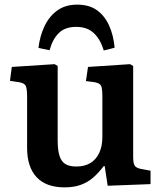

<svg xmlns="http://www.w3.org/2000/svg" viewBox="-20 -795 698 829"><path d="M259 14Q179 14 138 -30Q97 -74 97 -157V-378Q97 -411 91.5 -423.5Q86 -436 63 -440L23 -446L31 -506L216 -518L229 -510V-190Q229 -147 237 -122Q245 -97 262.5 -86.5Q280 -76 310 -76Q345 -76 370 -91Q395 -106 408.5 -135Q422 -164 422 -203V-378Q422 -413 416.5 -424.5Q411 -436 389 -440L351 -445L360 -506L542 -518L555 -510V-117Q555 -90 561.5 -80Q568 -70 587 -66L630 -58V0L445 7L432 -78H428Q406 -49 382.5 -28.5Q359 -8 329 3Q299 14 259 14ZM313 -775Q365 -775 398.5 -751Q432 -727 451 -685Q470 -643 475 -589L428 -577Q417 -613 400 -635.5Q383 -658 361 -668.5Q339 -679 309 -679Q261 -679 234 -652.5Q207 -626 194 -578L146 -588Q152 -639 172 -681.5Q192 -724 227 -749.5Q262 -775 313 -775Z"/></svg>

Font: Literata 18pt SemiBold
Style: Regular
Weight: 600
Designer: Latin by Veronika Burian and Jose Scaglione. Greek by Irene Vlachou. Cyrillic by Vera Evstafieva.
Foundry: TypeTogether
Version: Version 3.103;gftools[0.9.29]